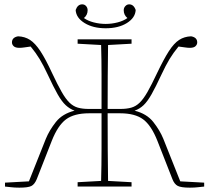

<svg xmlns="http://www.w3.org/2000/svg" viewBox="-20 -858 962 883"><path d="M773 -34 704 -210Q676 -281 638.5 -309Q601 -337 532 -337H475Q475 -243 475.5 -168.5Q476 -94 477 -26L585 -20V0H337V-20L445 -26Q447 -97 447 -173Q447 -249 447 -337H390Q321 -337 283.5 -309Q246 -281 218 -210L149 -34Q139 -10 124 -2.5Q109 5 69 5Q47 5 31 3Q15 1 3 0V-18L113 -24L191 -220Q207 -259 237 -297Q267 -335 323 -349Q301 -357 282.5 -374Q264 -391 245 -424.5Q226 -458 200 -514Q180 -557 162.5 -586Q145 -615 121 -644Q105 -642 92.5 -640Q80 -638 69 -638Q51 -638 43 -645.5Q35 -653 35 -663Q35 -686 63 -691Q94 -690 118 -674.5Q142 -659 166 -622.5Q190 -586 220 -521Q245 -468 263.5 -435.5Q282 -403 299.5 -386Q317 -369 338 -363Q359 -357 388 -357H447Q447 -443 447 -514Q447 -585 445 -651L337 -657V-677H585V-657L477 -651Q476 -581 475.5 -508.5Q475 -436 475 -357H534Q563 -357 584 -363Q605 -369 622.5 -386Q640 -403 658.5 -435.5Q677 -468 702 -521Q733 -586 756.5 -622.5Q780 -659 804 -674.5Q828 -690 859 -691Q887 -686 887 -663Q887 -653 879 -645.5Q871 -638 853 -638Q843 -638 830.5 -640Q818 -642 801 -644Q777 -615 759.5 -586Q742 -557 722 -514Q696 -458 677 -424.5Q658 -391 640 -374Q622 -357 599 -349Q655 -335 685 -297Q715 -259 731 -220L809 -24L919 -18V0Q907 1 891 3Q875 5 853 5Q813 5 797.5 -3Q782 -11 773 -34ZM466 -728Q408 -728 369 -752Q330 -776 328 -812Q337 -838 358 -838Q369 -838 376 -830Q383 -822 383 -811Q383 -789 366 -775Q384 -762 411 -755Q438 -748 466 -748Q494 -748 521 -755Q548 -762 566 -775Q549 -789 549 -811Q549 -822 556.5 -830Q564 -838 574 -838Q595 -838 604 -812Q602 -776 563.5 -752Q525 -728 466 -728Z"/></svg>

Font: Source Serif Pro ExtraLight
Style: Regular
Weight: 200
Designer: Frank Grießhammer
Foundry: Adobe Systems Incorporated
Version: Version 3.001;hotconv 1.0.111;makeotfexe 2.5.65597